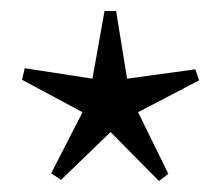

<svg xmlns="http://www.w3.org/2000/svg" viewBox="-20 -798 402 349"><path d="M335 -672 342 -652 231 -594 286 -482 269 -469 181 -558 91 -471 73 -483 130 -594 20 -653 25 -674 148 -655 170 -778H191L211 -655Z"/></svg>

Font: Cardo
Style: Regular
Weight: 400
Designer: David J. Perry
Foundry: David J. Perry
Version: Version 1.0451